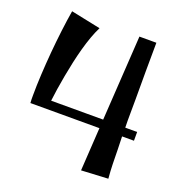

<svg xmlns="http://www.w3.org/2000/svg" viewBox="-131 -829 904 957"><g transform="rotate(20 321.0 -351.0)"><path d="M600.1 -214.8H537.1L539.1 -146Q539.6 -124.5 539.8 -106Q540 -87.4 540.5 -69.3Q541 -51.3 542 -32.7Q543 -14.2 544.9 6.8L402.8 14.2L417 -214.8H50.8Q49.8 -224.6 49.8 -235.1Q49.8 -245.6 49.8 -255.9Q49.8 -305.7 53 -365.2Q56.2 -424.8 61.5 -486.3Q66.9 -547.9 74.2 -607.2Q81.5 -666.5 89.8 -715.8L247.1 -683.1Q233.9 -657.2 221.9 -624Q210 -590.8 199.7 -553.7Q189.5 -516.6 180.9 -477.3Q172.4 -438 165.3 -399.7Q158.2 -361.3 152.8 -325.9Q147.5 -290.5 144 -261.2H419.9L448.2 -711.9H538.1Q537.1 -635.7 537.1 -560.3Q537.1 -484.9 537.1 -409.2Q537.1 -371.1 536.6 -334.5Q536.1 -297.9 537.1 -261.2H600.1Z"/></g></svg>

Font: Original Surfer
Style: Regular
Weight: 400
Designer: Astigmatic (AOETI)
Foundry: Astigmatic (AOETI)
Version: Version 1.001